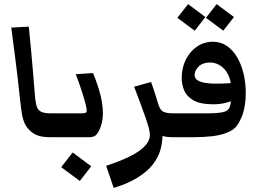

<svg xmlns="http://www.w3.org/2000/svg" viewBox="-20 -659 1249 922"><path d="M221.7 0Q174.8 0 148.7 -13.9Q122.6 -27.8 104.5 -54.7Q95.7 -69.3 90.6 -87.9Q85.4 -106.4 82 -132.6Q78.6 -158.7 74.7 -195.8Q69.3 -247.6 63.5 -296.6Q57.6 -345.7 50.5 -400.9Q43.5 -456.1 34.2 -526.4L118.2 -531.2Q124 -477.5 129.4 -416.7Q134.8 -356 139.4 -302.2Q144 -248.5 146.5 -215.8Q148.9 -178.7 153.6 -157.7Q158.2 -136.7 170.4 -127Q184.6 -114.7 221.7 -114.7ZM221.7 0V-114.7Q241.2 -114.7 249.8 -101.8Q258.3 -88.9 258.3 -56.2Q258.3 -26.4 249 -13.2Q239.7 0 221.7 0Z M221.7 0V-114.7H370.1Q390.6 -114.7 394.8 -120.4Q398.9 -126 392.6 -152.3Q387.7 -173.8 375.2 -213.4Q362.8 -252.9 343.8 -302.7L426.8 -308.1Q450.2 -251 462.2 -203.4Q474.1 -155.8 474.1 -112.8Q474.1 -91.3 469.5 -71.3Q464.8 -51.3 457.5 -35.6Q447.3 -13.7 436.5 -6.8Q425.8 0 405.8 0ZM221.7 0Q203.6 0 194.3 -13.2Q185.1 -26.4 185.1 -56.2Q185.1 -88.9 193.6 -101.8Q202.1 -114.7 221.7 -114.7ZM363.3 210 273.9 143.6 329.1 73.2 418 139.6Z M812.5 -114.7V0Q792.5 0 776.9 -2.4Q761.2 -4.9 748.5 -9.8L760.3 -22.9Q761.7 43.5 738.5 91.3Q715.3 139.2 668.9 174.3Q637.2 198.2 599.9 215.6Q562.5 232.9 525.9 243.2L489.7 137.2Q558.1 114.3 597.4 95Q636.7 75.7 658.2 58.1Q680.2 40.5 689.9 23.4Q699.7 6.3 699.7 -11.2Q699.7 -24.4 694.6 -43.9Q689.5 -63.5 679.7 -91.8Q671.4 -115.7 656.2 -157.2Q641.1 -198.7 624 -242.7L705.6 -265.1Q710.4 -252.4 717.3 -231.2Q724.1 -210 729.5 -193.4Q736.3 -170.9 739 -161.9Q741.7 -152.8 746.6 -142.6Q751.5 -131.8 758.3 -126.5Q772 -114.7 812.5 -114.7ZM812.5 0V-114.7Q832 -114.7 840.6 -101.8Q849.1 -88.9 849.1 -56.2Q849.1 -26.4 839.8 -13.2Q830.6 0 812.5 0Z M812.5 0V-114.7H966.3Q1022 -114.7 1048.3 -119.9Q1074.7 -125 1082.5 -143.6Q1090.3 -162.1 1089.8 -202.6L1089.4 -238.8Q1088.9 -269 1079.6 -291.5Q1070.3 -314 1055.7 -329.1Q1041 -344.2 1023.7 -351.6Q1006.3 -358.9 990.2 -358.9Q953.6 -358.9 934.1 -339.6Q914.6 -320.3 914.6 -299.8Q914.6 -282.2 929.2 -273.2Q943.8 -264.2 966.8 -260.7Q989.7 -257.3 1014.2 -257.3Q1049.8 -257.3 1079.1 -259.3Q1108.4 -261.2 1132.8 -264.2L1125 -184.1Q1088.9 -171.9 1062.7 -165Q1036.6 -158.2 1004.9 -158.2Q940.9 -158.2 908.2 -177.5Q875.5 -196.8 864 -225.8Q852.5 -254.9 852.5 -283.7Q852.5 -333 872.3 -372.6Q892.1 -412.1 926 -435.3Q960 -458.5 1002.4 -458.5Q1040.5 -458.5 1069.8 -438.2Q1099.1 -418 1119.4 -383.1Q1139.6 -348.1 1149.9 -304Q1160.2 -259.8 1160.2 -211.9Q1160.2 -181.2 1156 -155.3Q1151.9 -129.4 1145 -108.9Q1132.8 -76.2 1117.2 -54.9Q1101.6 -33.7 1067.9 -21Q1037.6 -9.3 996.6 -4.6Q955.6 0 902.8 0ZM812.5 0Q794.4 0 785.2 -13.2Q775.9 -26.4 775.9 -56.2Q775.9 -88.9 784.4 -101.8Q793 -114.7 812.5 -114.7ZM1052.3 -511.5 968.9 -573.5 1020.4 -639.2 1103.4 -577.2ZM915.1 -511.5 831.7 -573.5 883.2 -639.2 966.2 -577.2Z"/></svg>

Font: Markazi Text
Style: Regular
Weight: 400
Designer: Borna Izadpanah (Arabic designer), Fiona Ross (Arabic design director) and Florian Runge (Latin designer)
Foundry: Borna Izadpanah and Florian Runge
Version: Version 1.000